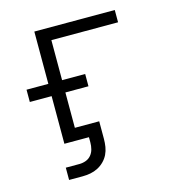

<svg xmlns="http://www.w3.org/2000/svg" viewBox="-104 -620 808 876"><g transform="rotate(-15 300.0 -182.5)"><path d="M115 165V107H179Q195 107 210 101.5Q225 96 235 84Q245 72 249 56.5Q253 41 253 25V0H137V-225H34V-283H137V-530H517V-472H202V-283H311V-225H202V-58H317V25Q317 44 314 62.5Q311 81 303 97.5Q295 114 281.5 127.5Q268 141 251.5 149.5Q235 158 216.5 161.5Q198 165 179 165Z"/></g></svg>

Font: Iosevka Curly Light Extended
Style: Regular
Weight: 300
Width: 7
Monospace: yes
Designer: Belleve Invis
Foundry: Belleve Invis
Version: Version 11.1.0; ttfautohint (v1.8.3)